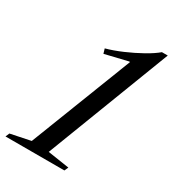

<svg xmlns="http://www.w3.org/2000/svg" viewBox="-218 -864 872 967"><g transform="rotate(30 218.0 -381.0)"><path d="M-33.5 0 -24 -22.5 92.5 -46.5 322 -637 319 -639 185.5 -607 177.5 -634Q220 -645.5 270.5 -667.2Q321 -689 366 -714.2Q411 -739.5 436.5 -761.5H470.5L194 -41.5L319 -22.5L309 0Z"/></g></svg>

Font: Libre Caslon Text
Style: Italic
Weight: 400
Italic angle: -22.583°
Designer: Pablo Impallari, Rodrigo Fuenzalida, Katja Schimmel
Foundry: Pablo Impallari, Rodrigo Fuenzalida
Version: Version 2.000